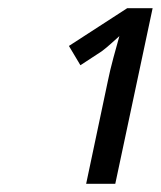

<svg xmlns="http://www.w3.org/2000/svg" viewBox="-20 -863 393 468"><path d="M190 -415 243 -666Q248 -691 256.5 -722.5Q265 -754 271 -775Q263 -768 251.5 -757.5Q240 -747 228 -738L176 -704L148 -751L290 -843H352L261 -415Z"/></svg>

Font: BC Sans
Style: Italic
Weight: 400
Italic angle: -12°
Designer: Monotype Design Team
Designer: Province of B.C.
Foundry: Monotype Imaging Inc.
Version: Version 2.000;GOOG;noto-source:20170915:90ef993387c0